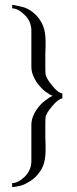

<svg xmlns="http://www.w3.org/2000/svg" viewBox="-20 -683 317 792"><path d="M237.3 -277.3Q219.7 -274.4 195.3 -245.1Q169.9 -214.8 168 -200.2Q167 -191.4 167 -166Q167 -141.6 167 -116.2Q167 -98.6 168 -85Q168 -70.3 168 -63.5Q168 -10.7 148.4 19.5Q128.9 49.8 102.5 65.4Q89.8 73.2 79.1 78.1Q67.4 83 55.7 85Q45.9 86.9 39.1 87.9Q32.2 88.9 30.3 88.9Q30.3 83 30.3 72.3Q54.7 72.3 82 45.9Q109.4 18.6 109.4 -19.5Q109.4 -68.4 109.4 -166Q109.4 -184.6 115.2 -200.2Q121.1 -216.8 129.9 -229.5Q147.5 -254.9 168 -269.5Q189.5 -285.2 197.3 -288.1Q189.5 -289.1 168 -304.7Q147.5 -320.3 129.9 -345.7Q121.1 -359.4 115.2 -375Q109.4 -390.6 109.4 -408.2Q109.4 -457 109.4 -555.7Q109.4 -594.7 82 -621.1Q54.7 -648.4 30.3 -648.4Q30.3 -653.3 30.3 -663.1Q35.2 -663.1 68.4 -655.3Q102.5 -648.4 131.8 -617.2Q147.5 -600.6 158.2 -575.2Q168 -548.8 168 -511.7Q168 -504.9 168 -491.2Q167 -476.6 167 -460Q167 -434.6 167 -409.2Q167 -384.8 168 -376Q170.9 -359.4 195.3 -330.1Q218.8 -299.8 237.3 -297.9Q237.3 -291 237.3 -277.3Z"/></svg>

Font: BSRU BANSOMDEJ
Style: Regular
Weight: 400
Designer: Wisit Potiwat
Version: Version 1.000;PS 002.000;hotconv 1.0.70;makeotf.lib2.5.58329